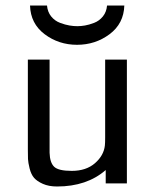

<svg xmlns="http://www.w3.org/2000/svg" viewBox="-20 -659 557 690"><path d="M80.1 -122.1V-444.8H158.2V-109.9Q159.2 -74.7 174.6 -59.8Q189.9 -44.9 237.8 -44.9Q289.6 -44.9 321.3 -72.5Q353 -100.1 356.9 -136.2Q357.9 -146 357.9 -165V-444.8H436V0H359.9V-47.9Q292 11.2 185.1 11.2Q155.3 11.2 134 1.7Q112.8 -7.8 102.3 -20Q91.8 -32.2 86.4 -53.7Q81.1 -75.2 80.6 -87.6Q80.1 -100.1 80.1 -122.1ZM87.9 -639.2H148.9Q150.9 -616.2 163.8 -600.1Q176.8 -584 195.8 -576.9Q214.8 -569.8 229.7 -567.4Q244.6 -564.9 257.8 -564.9Q271 -564.9 285.4 -567.4Q299.8 -569.8 318.4 -576.9Q336.9 -584 349.9 -600.1Q362.8 -616.2 364.7 -639.2H426.8Q424.8 -574.2 373.8 -536.1Q322.8 -498 256.8 -498Q190.9 -498 140.4 -536.1Q89.8 -574.2 87.9 -639.2Z"/></svg>

Font: CMU Sans Serif
Style: Medium
Weight: 500
Version: Version 0.7.0